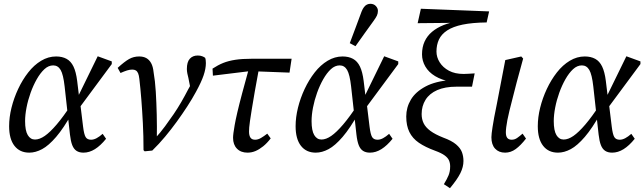

<svg xmlns="http://www.w3.org/2000/svg" viewBox="-20 -790 3389 1010"><path d="M134 13Q84 13 56 -23Q28 -59 28 -126Q28 -173 40.5 -223.5Q53 -274 75.5 -322Q98 -370 128.5 -409Q159 -448 196.5 -470.5Q234 -493 275 -493Q307 -493 330 -480.5Q353 -468 366.5 -440Q380 -412 386 -364L397 -273L401 -255L417 -124Q422 -83 430.5 -69Q439 -55 459 -55Q473 -55 488 -63Q503 -71 520 -86L538 -60Q509 -24 479.5 -5.5Q450 13 419 13Q397 13 382.5 3.5Q368 -6 360 -26.5Q352 -47 348 -82L320 -335Q313 -398 299 -422Q285 -446 260 -446Q235 -446 213.5 -426Q192 -406 173.5 -373.5Q155 -341 141 -302Q127 -263 119.5 -224Q112 -185 112 -153Q112 -103 126 -79.5Q140 -56 164 -56Q188 -56 215.5 -75Q243 -94 278 -135Q313 -176 355 -240L370 -195H359Q315 -116 275.5 -70Q236 -24 201.5 -5.5Q167 13 134 13ZM391 -214 385 -271 494 -494 568 -467V-453Z M735 0Q735 -76 731.5 -142.5Q728 -209 723.5 -266.5Q719 -324 713 -375Q711 -394 706.5 -404.5Q702 -415 694.5 -419.5Q687 -424 676 -424Q663 -424 648.5 -419.5Q634 -415 614 -406L599 -433Q635 -466 659 -479.5Q683 -493 712 -493Q734 -493 749.5 -484.5Q765 -476 775 -458Q785 -440 788 -410Q796 -365 799.5 -307.5Q803 -250 804.5 -186.5Q806 -123 805 -59L795 -61Q824 -93 848 -125.5Q872 -158 893.5 -189.5Q915 -221 934 -254Q953 -287 970 -320Q979 -335 984 -347Q989 -359 993 -372L983 -319L971 -380Q968 -391 965.5 -403.5Q963 -416 963 -427Q963 -464 978.5 -481Q994 -498 1020 -498Q1034 -498 1044 -494Q1054 -490 1059 -486Q1061 -482 1062 -474.5Q1063 -467 1063 -458Q1063 -429 1051 -393.5Q1039 -358 1011 -307Q991 -270 965 -230Q939 -190 910 -150Q881 -110 848.5 -71Q816 -32 781 2L741 6Z M1100 -392 1098 -429Q1127 -448 1154.5 -459Q1182 -470 1218 -475.5Q1254 -481 1306 -481H1514L1503 -408L1317 -415H1288ZM1282 13Q1247 13 1226.5 -8Q1206 -29 1206 -65Q1206 -75 1208 -90.5Q1210 -106 1214.5 -132Q1219 -158 1228.5 -199Q1238 -240 1254 -300Q1270 -360 1293 -443L1346 -450Q1330 -365 1320 -307Q1310 -249 1304 -212Q1298 -175 1295 -153.5Q1292 -132 1291 -120Q1290 -108 1290 -98Q1290 -77 1297.5 -66Q1305 -55 1322 -55Q1337 -55 1352.5 -64Q1368 -73 1386 -87L1404 -62Q1385 -37 1364.5 -20.5Q1344 -4 1324 4.5Q1304 13 1282 13Z M1641 13Q1591 13 1563 -23Q1535 -59 1535 -126Q1535 -173 1547.5 -223.5Q1560 -274 1582.5 -322Q1605 -370 1635.5 -409Q1666 -448 1703.5 -470.5Q1741 -493 1782 -493Q1814 -493 1837 -480.5Q1860 -468 1873.5 -440Q1887 -412 1893 -364L1904 -273L1908 -255L1924 -124Q1929 -83 1937.5 -69Q1946 -55 1966 -55Q1980 -55 1995 -63Q2010 -71 2027 -86L2045 -60Q2016 -24 1986.5 -5.5Q1957 13 1926 13Q1904 13 1889.5 3.5Q1875 -6 1867 -26.5Q1859 -47 1855 -82L1827 -335Q1820 -398 1806 -422Q1792 -446 1767 -446Q1742 -446 1720.5 -426Q1699 -406 1680.5 -373.5Q1662 -341 1648 -302Q1634 -263 1626.5 -224Q1619 -185 1619 -153Q1619 -103 1633 -79.5Q1647 -56 1671 -56Q1695 -56 1722.5 -75Q1750 -94 1785 -135Q1820 -176 1862 -240L1877 -195H1866Q1822 -116 1782.5 -70Q1743 -24 1708.5 -5.5Q1674 13 1641 13ZM1898 -214 1892 -271 2001 -494 2075 -467V-453ZM1820 -563Q1835 -604 1851 -645.5Q1867 -687 1882 -729Q1888 -744 1895 -753Q1902 -762 1910.5 -766Q1919 -770 1928 -770Q1946 -770 1957 -758.5Q1968 -747 1968 -733Q1968 -719 1962.5 -707.5Q1957 -696 1943 -677Q1920 -645 1896.5 -612.5Q1873 -580 1850 -547Z M2347 200 2315 179Q2331 153 2339.5 132.5Q2348 112 2348 85Q2348 68 2342 54Q2336 40 2319 27.5Q2302 15 2269 3Q2217 -16 2183.5 -39Q2150 -62 2133.5 -95.5Q2117 -129 2117 -177Q2117 -225 2141.5 -266Q2166 -307 2218.5 -335Q2271 -363 2352 -369V-360Q2303 -369 2269 -389.5Q2235 -410 2217.5 -440Q2200 -470 2200 -504Q2200 -542 2213.5 -571.5Q2227 -601 2252.5 -622.5Q2278 -644 2313 -658Q2348 -672 2390 -678L2380 -670L2177 -668L2194 -744L2553 -730L2540 -672Q2464 -671 2413.5 -660.5Q2363 -650 2332.5 -630Q2302 -610 2289 -582Q2276 -554 2276 -519Q2276 -489 2293 -462Q2310 -435 2341.5 -418Q2373 -401 2419 -401Q2431 -401 2444.5 -402Q2458 -403 2477 -404L2463 -334H2381Q2321 -334 2280 -316Q2239 -298 2218.5 -265Q2198 -232 2198 -190Q2198 -163 2208.5 -141.5Q2219 -120 2244 -101.5Q2269 -83 2312 -66Q2356 -50 2379 -30.5Q2402 -11 2410 10.5Q2418 32 2418 57Q2418 88 2402 120.5Q2386 153 2347 200Z M2637 13Q2604 13 2584.5 -8Q2565 -29 2565 -68Q2565 -77 2566.5 -89.5Q2568 -102 2571 -122Q2574 -142 2579.5 -172Q2585 -202 2594 -245L2638 -474L2722 -493L2732 -482L2698 -357Q2686 -310 2676.5 -273Q2667 -236 2660 -208Q2653 -180 2649 -158.5Q2645 -137 2643 -121Q2641 -105 2641 -94Q2641 -74 2648.5 -64.5Q2656 -55 2672 -55Q2687 -55 2700 -64Q2713 -73 2729 -87L2747 -61Q2719 -25 2693 -6Q2667 13 2637 13Z M2915 13Q2865 13 2837 -23Q2809 -59 2809 -126Q2809 -173 2821.5 -223.5Q2834 -274 2856.5 -322Q2879 -370 2909.5 -409Q2940 -448 2977.5 -470.5Q3015 -493 3056 -493Q3088 -493 3111 -480.5Q3134 -468 3147.5 -440Q3161 -412 3167 -364L3178 -273L3182 -255L3198 -124Q3203 -83 3211.5 -69Q3220 -55 3240 -55Q3254 -55 3269 -63Q3284 -71 3301 -86L3319 -60Q3290 -24 3260.5 -5.5Q3231 13 3200 13Q3178 13 3163.5 3.5Q3149 -6 3141 -26.5Q3133 -47 3129 -82L3101 -335Q3094 -398 3080 -422Q3066 -446 3041 -446Q3016 -446 2994.5 -426Q2973 -406 2954.5 -373.5Q2936 -341 2922 -302Q2908 -263 2900.5 -224Q2893 -185 2893 -153Q2893 -103 2907 -79.5Q2921 -56 2945 -56Q2969 -56 2996.5 -75Q3024 -94 3059 -135Q3094 -176 3136 -240L3151 -195H3140Q3096 -116 3056.5 -70Q3017 -24 2982.5 -5.5Q2948 13 2915 13ZM3172 -214 3166 -271 3275 -494 3349 -467V-453Z"/></svg>

Font: Source Serif 4 18pt
Style: Italic
Weight: 400
Italic angle: -12°
Designer: Frank Grießhammer
Foundry: Adobe Systems Incorporated
Version: Version 4.004;hotconv 1.0.116;makeotfexe 2.5.65601